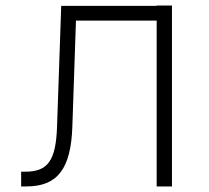

<svg xmlns="http://www.w3.org/2000/svg" viewBox="-20 -670 750 690"><path d="M543 -649H200L185 -215C181 -93 152 -53 71 -53H56V0H75C187 0 235 -64 240 -215L253 -596H543V0H598V-650H543Z"/></svg>

Font: Grotesk 01 Extrafine
Style: Bold
Weight: 400
Designer: Frank Adebiaye, contributions by Jérémy Landes, Ariel Martín Pérez
Foundry: Velvetyne Type Foundry
Version: Version 3.000;Glyphs 3.1.2 (3150)